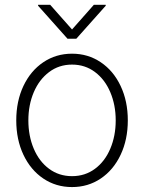

<svg xmlns="http://www.w3.org/2000/svg" viewBox="-20 -759 593 790"><path d="M46.9 -263.7Q46.9 -342.8 76.4 -405.3Q106 -467.8 158.2 -502.9Q210.4 -538.1 276.4 -538.1Q342.3 -538.1 394.5 -502.9Q446.8 -467.8 476.3 -405.3Q505.9 -342.8 505.9 -263.7Q505.9 -184.6 476.3 -122.1Q446.8 -59.6 394.5 -24.4Q342.3 10.7 276.4 10.7Q210.4 10.7 158.2 -24.4Q106 -59.6 76.4 -122.1Q46.9 -184.6 46.9 -263.7ZM456.1 -263.7Q456.1 -327.1 433.8 -379.6Q411.6 -432.1 370.8 -462.6Q330.1 -493.2 276.4 -493.2Q222.7 -493.2 181.9 -462.4Q141.1 -431.6 118.9 -379.4Q96.7 -327.1 96.7 -263.7Q96.7 -199.7 118.9 -147.2Q141.1 -94.7 181.9 -64.5Q222.7 -34.2 276.4 -34.2Q330.1 -34.2 370.8 -64.5Q411.6 -94.7 433.8 -147.2Q456.1 -199.7 456.1 -263.7ZM276.4 -637.7 366.2 -739.3H415V-735.4L293.9 -599.6H257.8L136.7 -735.4V-739.3H186.5Z"/></svg>

Font: Pretendard Std ExtraLight
Style: Regular
Weight: 200
Designer: Base glyphs from Inter by Rasmus Andersson; Hangeul glyphs from Noto Sans CJK(Source Han Sans) by Jang Soo-young and Kan
Foundry: Kil Hyung-jin
Version: Version 1.309